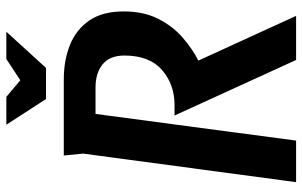

<svg xmlns="http://www.w3.org/2000/svg" viewBox="-194 -759 953 605"><g transform="rotate(-90 282.5 -456.5)"><path d="M142 0H11L101 -671L95 -732H335Q395 -732 443.5 -712.5Q492 -693 520.5 -651.5Q549 -610 549 -543Q549 -480 525.5 -434Q502 -388 466 -357Q430 -326 394 -308L535 0H396L221 -383H254Q319 -383 364.5 -422.5Q410 -462 410 -541Q410 -587 382.5 -609.5Q355 -632 309 -632H226ZM332 -869 399 -913H485L371 -788H273L192 -913H280Z"/></g></svg>

Font: Rosario
Style: Bold Italic
Weight: 700
Italic angle: -8.05°
Designer: Hector Gatti
Foundry: Omnibus Type
Version: Version 1.101; ttfautohint (v1.8.1.43-b0c9)